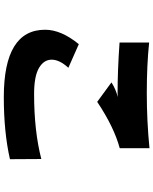

<svg xmlns="http://www.w3.org/2000/svg" viewBox="85 -866 829 1040"><g transform="rotate(90 500.0 -346.5)"><path d="M141.6 -175.8Q141.6 -262.7 219.7 -358.4L347.7 -301.8Q303.7 -253.9 303.7 -211.4Q303.7 -168.9 348.6 -142.6Q393.6 -116.2 489.3 -116.2Q690.4 -116.2 841.8 -155.3L842.8 14.6Q696.3 47.9 506.8 47.9Q141.6 47.9 141.6 -175.8ZM210.9 -579.1V-739.3Q332 -726.6 484.4 -726.6Q636.7 -726.6 783.2 -741.2V-580.1Q668 -548.8 532.2 -458L426.8 -535.2Q462.9 -558.6 505.9 -569.3L486.3 -568.4Q361.3 -568.4 210.9 -579.1Z"/></g></svg>

Font: GenEi Gothic M Heavy
Style: Regular
Weight: 800
Designer: o_tamon (Modified); [Source Han Sans]
Ryoko NISHIZUKA  (kana & ideographs); Paul D. Hunt (Latin, Greek & Cyrillic); Wenl
Version: Version 1.1a;Original Version 1.004